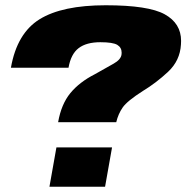

<svg xmlns="http://www.w3.org/2000/svg" viewBox="-20 -700 708 730"><path d="M201 -235.5Q213 -304 247.5 -346Q282 -388 341 -418Q384.5 -442.5 412 -458Q439.5 -473.5 442 -492.5Q442.5 -496 442.5 -499.5Q442.5 -519.5 425.8 -529.5Q409 -539.5 361.5 -539.5Q308.5 -539.5 279 -517Q249.5 -494.5 240.5 -442.5H21.5Q44.5 -573.5 130.5 -626.8Q216.5 -680 382 -680Q544.5 -680 606.5 -645.5Q668.5 -611 668.5 -544.5Q668.5 -538 668 -531Q664.5 -469.5 619 -427Q573.5 -384.5 523 -354Q463.5 -316 446.5 -291.5Q429.5 -267 422 -235.5ZM406 -139.5 379.5 10H168L194.5 -139.5Z"/></svg>

Font: Rudi
Style: Regular
Weight: 400
Italic angle: -10°
Designer: Tyler Finck
Foundry: Etcetera Type Company
Version: Version 1.111; ttfautohint (v1.8.4)